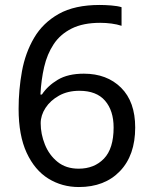

<svg xmlns="http://www.w3.org/2000/svg" viewBox="-20 -744 612 774"><path d="M55 -305Q55 -382 68.5 -456.5Q82 -531 117.5 -591.5Q153 -652 217 -688Q281 -724 382 -724Q403 -724 428.5 -722Q454 -720 470 -715V-640Q452 -646 429.5 -649Q407 -652 384 -652Q315 -652 269 -629Q223 -606 196.5 -566Q170 -526 158 -474Q146 -422 143 -363H149Q172 -398 213 -422.5Q254 -447 318 -447Q411 -447 468 -390.5Q525 -334 525 -230Q525 -118 463.5 -54Q402 10 298 10Q230 10 175 -24Q120 -58 87.5 -128Q55 -198 55 -305ZM297 -64Q360 -64 399 -104.5Q438 -145 438 -230Q438 -298 403.5 -338Q369 -378 300 -378Q253 -378 218 -358.5Q183 -339 163.5 -309Q144 -279 144 -247Q144 -204 161 -161.5Q178 -119 212 -91.5Q246 -64 297 -64Z"/></svg>

Font: Noto Sans SignWriting
Style: Regular
Weight: 400
Designer: Monotype Design Team
Foundry: Monotype Imaging Inc.
Version: Version 2.004; ttfautohint (v1.8.4.7-5d5b)